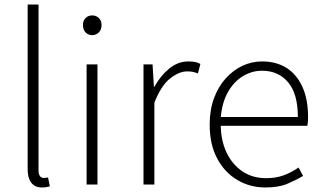

<svg xmlns="http://www.w3.org/2000/svg" viewBox="-20 -814 1421 847"><path d="M165 13Q144 13 130.5 4Q117 -5 109.5 -23Q102 -41 102 -69V-794H150V-63Q150 -46 156 -37.5Q162 -29 172 -29Q176 -29 180 -29.5Q184 -30 192 -31L200 8Q192 10 185 11.5Q178 13 165 13Z M362 0V-530H410V0ZM387 -659Q369 -659 357.5 -671Q346 -683 346 -704Q346 -723 357.5 -734.5Q369 -746 387 -746Q404 -746 416 -734.5Q428 -723 428 -704Q428 -683 416 -671Q404 -659 387 -659Z M613 0V-530H653L659 -431H661Q688 -480 726.5 -511.5Q765 -543 811 -543Q826 -543 838.5 -541Q851 -539 864 -532L853 -490Q840 -495 830.5 -497Q821 -499 805 -499Q770 -499 730.5 -468Q691 -437 661 -361V0Z M1150 13Q1083 13 1027 -20Q971 -53 938 -115Q905 -177 905 -264Q905 -329 924 -380.5Q943 -432 976 -468.5Q1009 -505 1050 -524Q1091 -543 1136 -543Q1199 -543 1244 -514.5Q1289 -486 1314 -431Q1339 -376 1339 -298Q1339 -289 1338.5 -279.5Q1338 -270 1336 -259H954Q955 -192 980 -140Q1005 -88 1049.5 -58Q1094 -28 1154 -28Q1198 -28 1232.5 -41Q1267 -54 1297 -75L1317 -38Q1285 -19 1247 -3Q1209 13 1150 13ZM954 -298H1294Q1294 -400 1251 -451Q1208 -502 1136 -502Q1091 -502 1051.5 -478Q1012 -454 986 -408.5Q960 -363 954 -298Z"/></svg>

Font: Noto Sans JP Thin ExtraLight
Style: Regular
Weight: 250
Version: Version 2.004-H2;hotconv 1.0.118;makeotfexe 2.5.65603